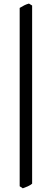

<svg xmlns="http://www.w3.org/2000/svg" viewBox="-20 -835 269 1053"><path d="M156.2 172.4Q147.5 180.2 132.3 187Q117.2 193.8 105 197.8L87.9 186.5V-791.5Q101.6 -799.8 113 -805.7Q124.5 -811.5 138.7 -815.4L156.2 -804.7V172.4Z"/></svg>

Font: GentiumAlt
Style: Regular
Weight: 400
Designer: J. Victor Gaultney
Version: Version 1.02; 2005; OFL release